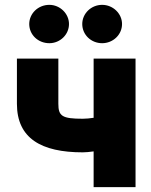

<svg xmlns="http://www.w3.org/2000/svg" viewBox="-20 -772 623 792"><path d="M539.1 -530.3H366.2V-286.1C350.1 -283.7 335.4 -282.2 321.3 -282.2C236.3 -282.2 220.7 -293 220.7 -343.8V-530.3H49.8V-343.8C49.8 -201.2 150.4 -143.6 321.3 -143.6C333 -143.6 349.1 -145 366.2 -147.5V0H539.1ZM183.6 -593.8C227.5 -593.8 264.6 -628.9 264.6 -672.9C264.6 -715.8 227.5 -752 183.6 -752C136.7 -752 100.6 -715.8 100.6 -672.9C100.6 -628.9 136.7 -593.8 183.6 -593.8ZM401.4 -593.8C446.3 -593.8 483.4 -628.9 483.4 -672.9C483.4 -715.8 446.3 -752 401.4 -752C355.5 -752 319.3 -715.8 319.3 -672.9C319.3 -628.9 355.5 -593.8 401.4 -593.8Z"/></svg>

Font: Pretendard Black
Style: Regular
Weight: 900
Designer: Base glyphs from Inter by Rasmus Andersson; Hangeul glyphs from Noto Sans CJK(Source Han Sans) by Jang Soo-young and Kan
Foundry: Kil Hyung-jin
Version: Version 1.309;Glyphs 3.2 (3225)